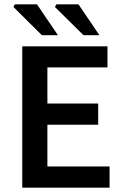

<svg xmlns="http://www.w3.org/2000/svg" viewBox="-20 -868 578 888"><path d="M83 0V-653.8H477.1V-556.2H199.2V-389.2H434.1V-291H199.2V-98.1H486.8V0ZM173.8 -705.1 42 -835.9 48.8 -848.1H150.9L248 -705.1ZM366.2 -705.1 233.9 -835.9 241.2 -848.1H342.8L439.9 -705.1Z"/></svg>

Font: Source Sans 3 Semibold
Style: Regular
Weight: 600
Designer: Paul D. Hunt
Foundry: Adobe
Version: Version 3.052;hotconv 1.1.0;makeotfexe 2.6.0